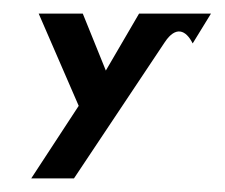

<svg xmlns="http://www.w3.org/2000/svg" viewBox="-20 -182 331 283"><path d="M223 -120C239 -144 254 -138 264 -118L291 -162H185L136 -78L102 -162H37L96 -26L26 81H89Z"/></svg>

Font: Hussar Tani
Style: DwaKurs
Weight: 700
Foundry: Cannot Into Space Fonts
Version: Version 0.92